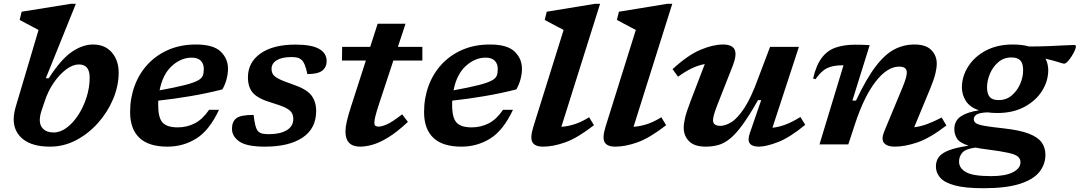

<svg xmlns="http://www.w3.org/2000/svg" viewBox="-20 -764 5714 1016"><path d="M184 -605.5Q174.5 -610.5 156.2 -620Q138 -629.5 118.2 -640.2Q98.5 -651 84 -658.5L94.5 -702L355.5 -744H381.5L222.5 -350H238Q304 -452 361 -490.2Q418 -528.5 471.5 -528.5Q536 -528.5 572 -486.2Q608 -444 608 -380Q608 -310 578.8 -240.2Q549.5 -170.5 498.8 -113.5Q448 -56.5 382.8 -22.2Q317.5 12 245.5 12Q151 12 101.8 -27.5Q52.5 -67 52.5 -132.5Q52.5 -161 62.5 -196.5ZM199.5 -177.5Q190.5 -149.5 190.5 -128.5Q190.5 -98 209.8 -80.5Q229 -63 264 -63Q299 -63 333 -88.2Q367 -113.5 394.5 -156Q422 -198.5 438.2 -249.8Q454.5 -301 454.5 -353.5Q454.5 -423 397.5 -423Q365.5 -423 330.5 -397Q295.5 -371 264.8 -326.8Q234 -282.5 216 -226.5Z M1139 -183Q1087.5 -73.5 1018.5 -30.8Q949.5 12 866.5 12Q766.5 12 717.5 -34.8Q668.5 -81.5 668.5 -171Q668.5 -245 692.5 -310Q716.5 -375 762 -424Q807.5 -473 872 -500.8Q936.5 -528.5 1017 -528.5Q1109 -528.5 1147.8 -491Q1186.5 -453.5 1186.5 -400.5Q1186.5 -374.5 1179.2 -346.2Q1172 -318 1157 -291Q1073 -269.5 985.2 -254.8Q897.5 -240 817.5 -231.5Q817 -220.5 817 -209Q817 -141 840.2 -115.5Q863.5 -90 920.5 -90Q969 -90 1010.5 -111.2Q1052 -132.5 1086.5 -183ZM994.5 -459Q938 -459 889.5 -415Q841 -371 824.5 -286Q909.5 -301.5 957.2 -313.8Q1005 -326 1026.5 -337.8Q1048 -349.5 1053.2 -364Q1058.5 -378.5 1058.5 -399Q1058.5 -426.5 1042.5 -442.8Q1026.5 -459 994.5 -459Z M1322 -156Q1329.5 -86.5 1345.5 -69.5Q1355 -60 1368.2 -57Q1381.5 -54 1403 -54Q1462 -54 1497 -74.8Q1532 -95.5 1532 -134.5Q1532 -153.5 1523.5 -167.5Q1515 -181.5 1490.8 -193.8Q1466.5 -206 1419 -220Q1347 -241 1319.5 -271.2Q1292 -301.5 1292 -355Q1292 -434 1358.5 -481Q1425 -528 1543.5 -528Q1629 -528 1668.8 -505.2Q1708.5 -482.5 1708.5 -441Q1708.5 -408.5 1685.2 -390.2Q1662 -372 1606.5 -372Q1594.5 -431.5 1575 -448Q1565 -456.5 1552.5 -459.2Q1540 -462 1522 -462Q1471.5 -462 1444.2 -445.2Q1417 -428.5 1417 -399.5Q1417 -383.5 1424.2 -371.2Q1431.5 -359 1455 -346.8Q1478.5 -334.5 1527.5 -318Q1601 -293.5 1627 -260.2Q1653 -227 1653 -176.5Q1653 -84 1581.2 -36Q1509.5 12 1382.5 12Q1285.5 12 1246.5 -15.2Q1207.5 -42.5 1207.5 -83Q1207.5 -119.5 1230 -137.8Q1252.5 -156 1322 -156Z M1986 -214.5Q1971.5 -170.5 1966.2 -148.2Q1961 -126 1961 -116Q1961 -102.5 1966.5 -98.2Q1972 -94 1983 -94Q1999.5 -94 2027 -105.8Q2054.5 -117.5 2108 -159L2138.5 -119Q2080 -64.5 2033.5 -36.2Q1987 -8 1950.5 2Q1914 12 1886 12Q1808 12 1808 -68.5Q1808 -89.5 1814.8 -120.2Q1821.5 -151 1837 -198.5L1916 -443.5H1789.5L1790.5 -516H1939L1978.5 -638.5H2126L2085.5 -516H2215V-443.5H2061.5Z M2694.5 -183Q2643 -73.5 2574 -30.8Q2505 12 2422 12Q2322 12 2273 -34.8Q2224 -81.5 2224 -171Q2224 -245 2248 -310Q2272 -375 2317.5 -424Q2363 -473 2427.5 -500.8Q2492 -528.5 2572.5 -528.5Q2664.5 -528.5 2703.2 -491Q2742 -453.5 2742 -400.5Q2742 -374.5 2734.8 -346.2Q2727.5 -318 2712.5 -291Q2628.5 -269.5 2540.8 -254.8Q2453 -240 2373 -231.5Q2372.5 -220.5 2372.5 -209Q2372.5 -141 2395.8 -115.5Q2419 -90 2476 -90Q2524.5 -90 2566 -111.2Q2607.5 -132.5 2642 -183ZM2550 -459Q2493.5 -459 2445 -415Q2396.5 -371 2380 -286Q2465 -301.5 2512.8 -313.8Q2560.5 -326 2582 -337.8Q2603.5 -349.5 2608.8 -364Q2614 -378.5 2614 -399Q2614 -426.5 2598 -442.8Q2582 -459 2550 -459Z M2962.5 -605.5Q2953.5 -610 2935.2 -619.8Q2917 -629.5 2896.8 -640.2Q2876.5 -651 2862.5 -658.5L2873 -702L3129.5 -744H3155.5L2950.5 -93Q2987 -95.5 3023 -107.5Q3059 -119.5 3097.5 -143.5L3123 -101.5Q3035.5 -33.5 2971.2 -10.8Q2907 12 2854 12Q2811 12 2797.5 -11.2Q2784 -34.5 2802.5 -94Z M3344.5 -605.5Q3335.5 -610 3317.2 -619.8Q3299 -629.5 3278.8 -640.2Q3258.5 -651 3244.5 -658.5L3255 -702L3511.5 -744H3537.5L3332.5 -93Q3369 -95.5 3405 -107.5Q3441 -119.5 3479.5 -143.5L3505 -101.5Q3417.5 -33.5 3353.2 -10.8Q3289 12 3236 12Q3193 12 3179.5 -11.2Q3166 -34.5 3184.5 -94Z M3948.5 -61.5 4008 -234H3991Q3946 -154.5 3910.8 -105.8Q3875.5 -57 3844.5 -31.5Q3813.5 -6 3782.2 3Q3751 12 3714.5 12Q3655 12 3626.5 -16.5Q3598 -45 3598 -88.5Q3598 -109.5 3605.2 -140.8Q3612.5 -172 3634 -228L3709.5 -425Q3643.5 -413.5 3568 -358L3539 -398Q3621 -473.5 3687.8 -501Q3754.5 -528.5 3805 -528.5Q3854.5 -528.5 3867.2 -502Q3880 -475.5 3859 -420L3773.5 -202.5Q3762.5 -173.5 3757.8 -156.2Q3753 -139 3753 -128Q3753 -98 3792 -98Q3818 -98 3850 -117.5Q3882 -137 3918.2 -191.5Q3954.5 -246 3992.5 -351L4055 -516H4207.5L4067.5 -88Q4101.5 -91.5 4137.8 -105.2Q4174 -119 4215.5 -145L4241 -103.5Q4158.5 -35.5 4096 -11.8Q4033.5 12 3996.5 12Q3960.5 12 3947.5 -5.2Q3934.5 -22.5 3948.5 -61.5Z M4295.5 -345 4282.5 -348.5Q4299 -419 4328.5 -458Q4358 -497 4402 -512.2Q4446 -527.5 4505.5 -527.5Q4527 -527.5 4543 -527Q4559 -526.5 4582 -525L4490.5 -231.5H4509.5Q4564.5 -348 4613.8 -412.5Q4663 -477 4712.8 -502.8Q4762.5 -528.5 4819.5 -528.5Q4879.5 -528.5 4908.2 -499.2Q4937 -470 4937 -427.5Q4937 -405.5 4929.8 -374.8Q4922.5 -344 4901.5 -293L4817.5 -90.5Q4848 -94 4882.8 -106.2Q4917.5 -118.5 4963 -142L4988 -100Q4901 -33 4834.8 -10.5Q4768.5 12 4714 12Q4674.5 12 4658.2 -7.2Q4642 -26.5 4659 -68.5L4755.5 -300.5Q4769.5 -335 4774 -352.2Q4778.5 -369.5 4778.5 -380.5Q4778.5 -411.5 4738 -411.5Q4675 -411.5 4613.2 -331.8Q4551.5 -252 4504 -106.5L4469 0H4316.5L4443.5 -418.5H4437.5Q4389 -418.5 4357.5 -403.8Q4326 -389 4295.5 -345Z M5184 232Q5086 232 5031.2 216.8Q4976.5 201.5 4954.5 175.5Q4932.5 149.5 4932.5 117.5Q4932.5 87.5 4948 66.8Q4963.5 46 5001 31.5Q5038.5 17 5105 7Q5058 -8.5 5044 -31Q5030 -53.5 5030 -80.5Q5030 -125.5 5065 -148.5Q5100 -171.5 5160 -180Q5112 -197 5091.2 -229.5Q5070.5 -262 5070 -300.5Q5070 -359 5102.8 -411.2Q5135.5 -463.5 5196 -496Q5256.5 -528.5 5339.5 -528.5Q5388.5 -528.5 5425.5 -518Q5480 -518 5529.2 -520Q5578.5 -522 5614.2 -524Q5650 -526 5663.5 -526Q5673.5 -526 5673.5 -518.5Q5673.5 -510.5 5666.8 -495.5Q5660 -480.5 5649.8 -464.8Q5639.5 -449 5629 -438Q5618.5 -427 5610.5 -427Q5605.5 -427 5581.2 -435Q5557 -443 5512.5 -453.5Q5526.5 -427 5527 -393.5Q5527 -335 5494.2 -283Q5461.5 -231 5401 -198.5Q5340.5 -166 5258 -166Q5229.5 -166 5205 -169.5Q5163 -167.5 5148 -158Q5133 -148.5 5133 -133Q5133 -120.5 5143.8 -112.5Q5154.5 -104.5 5188.8 -98.2Q5223 -92 5293 -84.5Q5377.5 -75 5425 -56.5Q5472.5 -38 5492.2 -10.2Q5512 17.5 5512 54.5Q5512 106 5479.8 146.2Q5447.5 186.5 5375.5 209.2Q5303.5 232 5184 232ZM5265.5 -234.5Q5305.5 -234.5 5334.5 -259.5Q5363.5 -284.5 5379 -321.2Q5394.5 -358 5394 -393Q5394 -428.5 5379.2 -444.2Q5364.5 -460 5332 -460Q5291.5 -460 5262.5 -435Q5233.5 -410 5218.2 -373.2Q5203 -336.5 5203 -301.5Q5203.5 -265.5 5218.2 -249.8Q5233 -234 5265.5 -234.5ZM5055 91.5Q5055 126 5091.8 147Q5128.5 168 5224.5 168Q5301 168 5340.5 147.2Q5380 126.5 5380 95Q5380 77 5367.2 65.2Q5354.5 53.5 5315.8 44.8Q5277 36 5199 26Q5167.5 22.5 5142.5 17Q5090.5 23.5 5072.8 43.2Q5055 63 5055 91.5Z"/></svg>

Font: Newsreader 6pt SemiBold
Style: Italic
Weight: 600
Italic angle: -17°
Designer: Hugues Gentile
Foundry: Production Type
Version: Version 1.003; ttfautohint (v1.8.3)